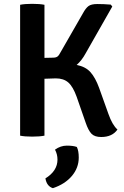

<svg xmlns="http://www.w3.org/2000/svg" viewBox="-20 -708 646 1002"><path d="M593 -32Q566 7 508 7Q474 7 457.5 -10Q441 -27 427 -68L380 -203Q361 -256 336.5 -277.5Q312 -299 271 -299Q262 -299 212 -297V0Q187 5 148 5Q109 5 85 0V-683Q109 -688 148 -688Q187 -688 212 -683V-406L256 -407Q272 -407 280 -413Q288 -419 297 -437L413 -639Q427 -665 441.5 -676Q456 -687 488 -687Q520 -687 558 -684L566 -674L426 -428Q407 -393 380 -369Q427 -360 452.5 -331Q478 -302 497 -250L546 -113Q566 -56 593 -32ZM267 73Q296 52 329 52Q362 52 381 59Q391 79 391 114Q391 168 355 210.5Q319 253 256 274Q224 264 217 223Q280 184 280 125Q280 97 267 73Z"/></svg>

Font: Signika Negative
Style: Semibold
Weight: 600
Designer: Anna Giedrys
Foundry: Anna Giedrys
Version: Version 1.001